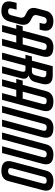

<svg xmlns="http://www.w3.org/2000/svg" viewBox="947 -1794 809 2838"><g transform="rotate(90 1352.0 -374.5)"><path d="M244 -759Q327 -759 363 -715.5Q399 -672 380 -595L370 -555H270L282 -604Q288 -630 276.5 -645Q265 -660 239 -660Q197 -660 184 -618L157 -517Q144 -468 191 -444L236 -421Q321 -375 292 -263L252 -113Q220 10 96 10Q-79 10 -40 -154L-25 -215H75L58 -145Q44 -89 101 -89Q145 -89 157 -131L191 -263Q205 -316 162 -341L118 -363Q28 -407 56 -513L94 -656Q108 -705 147 -732Q186 -759 244 -759Z M629 -759Q718 -759 752.5 -717.5Q787 -676 765 -595L606 0H506L562 -210H459L403 0H303L359 -210H297L322 -305H385L479 -656Q506 -759 629 -759ZM668 -604Q683 -660 620 -660Q579 -660 569 -618L485 -305H588Z M1046 -749Q1213 -749 1170 -583L1145 -488Q1124 -410 1044 -394Q1112 -369 1091 -288L1015 0H913L988 -279Q1006 -346 963 -346H903L811 0H711L803 -346H742L767 -441H829L911 -749ZM1071 -589Q1088 -654 1024 -654H986L929 -441H988Q1032 -441 1045 -491Z M1431 -759Q1520 -759 1554.5 -717.5Q1589 -676 1567 -595L1408 0H1308L1364 -210H1261L1205 0H1105L1161 -210H1099L1124 -305H1187L1281 -656Q1308 -759 1431 -759ZM1470 -604Q1485 -660 1422 -660Q1381 -660 1371 -618L1287 -305H1390Z M1701 0 1863 -604Q1878 -660 1815 -660Q1775 -660 1764 -618L1598 0H1498L1674 -656Q1701 -759 1824 -759Q1913 -759 1947.5 -717.5Q1982 -676 1960 -595L1801 0Z M2094 0 2256 -604Q2271 -660 2208 -660Q2168 -660 2157 -618L1991 0H1891L2067 -656Q2094 -759 2217 -759Q2306 -759 2340.5 -717.5Q2375 -676 2353 -595L2194 0Z M2606 -759Q2695 -759 2729.5 -717.5Q2764 -676 2742 -595L2609 -93Q2582 10 2458 10Q2369 10 2334.5 -31.5Q2300 -73 2322 -154L2456 -656Q2483 -759 2606 -759ZM2519 -131 2645 -604Q2660 -660 2601 -660Q2557 -660 2546 -618L2420 -145Q2405 -89 2463 -89Q2507 -89 2519 -131Z"/></g></svg>

Font: Air America
Style: Regular
Weight: 400
Designer: William G. Sherman
Foundry: Aaron Bell – Saja Typeworks
Version: Version 1.100;PS 001.100;hotconv 1.0.88;makeotf.lib2.5.64775